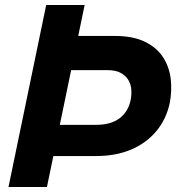

<svg xmlns="http://www.w3.org/2000/svg" viewBox="-20 -749 713 769"><path d="M156 -124 178 -249H365Q424 -249 458.5 -275Q493 -301 503 -347Q508 -372 505.5 -394Q503 -416 491.5 -432.5Q480 -449 460.5 -458.5Q441 -468 412 -468H217L241 -605H439Q514 -605 562 -581Q610 -557 634.5 -517.5Q659 -478 664 -431Q669 -384 660 -337Q646 -271 605.5 -223Q565 -175 504 -149.5Q443 -124 365 -124ZM14 0 165 -729H319L168 0Z"/></svg>

Font: Mona Sans ExtraLight
Style: Bold Italic
Weight: 700
Italic angle: -11.6951°
Version: Version 2.000